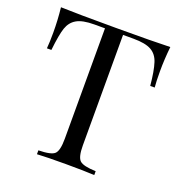

<svg xmlns="http://www.w3.org/2000/svg" viewBox="-128 -818 877 929"><g transform="rotate(20 310.5 -354.0)"><path d="M36 -580Q36 -644 29 -708Q112 -705 311 -705Q510 -705 592 -708Q585 -642 585 -580Q585 -530 588 -498H565Q558 -573 545 -613Q533 -651 502.5 -668Q472 -685 411 -685H357V-116Q357 -56 375.5 -39Q394 -22 458 -20V0Q406 -3 311 -3Q211 -3 163 0V-20Q229 -21 246.5 -38.5Q264 -56 264 -116V-685H210Q148 -685 118 -667Q89 -650 77 -615Q65 -580 56 -498H33Q36 -530 36 -580Z"/></g></svg>

Font: Playfair Display
Style: Regular
Weight: 400
Designer: Claus Eggers S?rensen
Foundry: Claus Eggers S?rensen
Version: Version 1.003